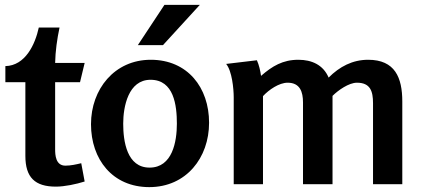

<svg xmlns="http://www.w3.org/2000/svg" viewBox="-20 -755 1732 787"><path d="M224 -642H139C124 -573 84 -486 2 -484V-418H84V-116C84 -28 123 10 209 10C245 10 292 0 327 -11L313 -86C292 -81 270 -76 248 -76C208 -76 206 -120 206 -143V-418H308L327 -497H206C207 -545 214 -595 224 -642Z M654 -735 545 -570H648L799 -735ZM592 12C743 12 837 -108 837 -252C837 -396 749 -510 598 -510C449 -510 353 -389 353 -246C353 -102 441 12 592 12ZM593 -68C500 -68 485 -176 485 -248C485 -318 506 -428 597 -428C693 -428 705 -323 705 -248C705 -175 687 -68 593 -68Z M1033 -508 907 -493C931 -464 938 -391 938 -356V0H1058V-361C1082 -387 1124 -416 1159 -416C1210 -416 1222 -378 1222 -335V0H1343V-362C1366 -385 1410 -416 1443 -416C1498 -416 1509 -381 1509 -332V0H1629V-339C1629 -437 1599 -510 1489 -510C1425 -510 1372 -482 1327 -437C1305 -489 1258 -510 1203 -510C1139 -510 1096 -484 1050 -444C1047 -465 1042 -488 1033 -508Z"/></svg>

Font: Rosario
Style: Bold
Weight: 700
Designer: Hector Gatti
Foundry: Omnibus Type
Version: Version 1.100